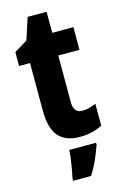

<svg xmlns="http://www.w3.org/2000/svg" viewBox="-133 -720 633 998"><g transform="rotate(-15 184.0 -221.0)"><path d="M272 -118Q290 -118 308 -122.5Q326 -127 346 -136V-18Q321 -5 291 2.5Q261 10 225 10Q149 10 111 -33Q73 -76 73 -173V-428H14V-503L85 -546L123 -663H225V-550H339V-428H225V-177Q225 -118 272 -118ZM297 72Q284 110 267 148Q250 186 227 221H131V208Q135 190 140 163Q145 136 148.5 108.5Q152 81 153 61H297Z"/></g></svg>

Font: Noto Sans Arabic UI Cn XBd
Style: Regular
Weight: 800
Width: 3
Designer: Monotype Design Team, Nadine Chahine and Nizar Qandah
Foundry: Monotype Imaging Inc.
Version: Version 2.010; ttfautohint (v1.8.4.7-5d5b)